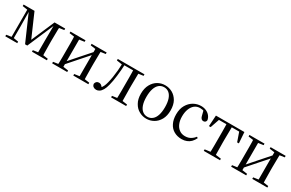

<svg xmlns="http://www.w3.org/2000/svg" viewBox="111 -1433 3645 2406"><g transform="rotate(30 1933.5 -229.5)"><path d="M303 -37H335L500 -421H516V-459H486L332 -102L351 -103L196 -459H119V-419H136ZM495 0H571Q569 -22 568 -59Q567 -96 567 -136Q566 -175 566 -206V-253Q566 -284 567 -324Q567 -363 568 -400Q569 -437 571 -459H497L495 -206ZM38 0H211V-22L133 -35H120L38 -22ZM424 0H640V-22L543 -36H523L424 -22ZM38 -437 132 -423H143V-459H38ZM110 0H142V-206L139 -452H110ZM521 -423H543L640 -437V-459H521Z M716 0H934V-22L836 -36H814L716 -22ZM1022 0H1240V-22L1142 -36H1119L1022 -22ZM785 0H860V-459H785Q787 -437 788 -400Q788 -363 789 -324Q789 -284 789 -253V-206Q789 -175 789 -136Q788 -96 788 -59Q787 -22 785 0ZM840 -48 983 -211 1127 -374H1134L1118 -407L973 -243L829 -79H816ZM1095 0H1171Q1170 -22 1169 -59Q1168 -96 1168 -136Q1167 -175 1167 -206V-253Q1167 -284 1168 -324Q1168 -363 1169 -400Q1170 -437 1171 -459H1095ZM716 -437 815 -423H837L934 -437V-459H716ZM1022 -437 1120 -423H1143L1240 -437V-459H1022Z M1358 12Q1382 12 1403 -2Q1424 -15 1443 -47Q1461 -78 1474 -131Q1482 -161 1488 -196Q1494 -231 1499 -272Q1504 -313 1508 -360Q1512 -406 1514 -459H1481Q1479 -393 1474 -336Q1468 -279 1461 -231Q1453 -183 1443 -145Q1435 -112 1423 -86Q1410 -59 1391 -38V-29H1413V-38Q1401 -55 1385 -70Q1369 -84 1346 -84Q1327 -84 1314 -73Q1300 -61 1296 -41Q1298 -14 1316 -1Q1334 12 1358 12ZM1401 -437 1493 -423H1498V-459H1401ZM1501 -431H1701V-459H1501ZM1569 0H1787V-22L1690 -36H1668L1569 -22ZM1638 0H1717Q1716 -22 1716 -59Q1715 -96 1715 -136Q1714 -175 1714 -206V-253Q1714 -284 1715 -324Q1715 -363 1716 -400Q1716 -437 1717 -459H1638Q1639 -437 1640 -400Q1640 -363 1641 -324Q1641 -284 1641 -253V-206Q1641 -175 1641 -136Q1640 -96 1640 -59Q1639 -22 1638 0ZM1672 -423H1687L1787 -437V-459H1672Z M2083 12Q2139 12 2188 -16Q2236 -43 2267 -98Q2297 -152 2297 -230Q2297 -310 2267 -364Q2236 -417 2188 -444Q2139 -471 2083 -471Q2027 -471 1979 -444Q1930 -416 1900 -362Q1869 -307 1869 -227Q1869 -148 1900 -95Q1930 -41 1979 -15Q2027 12 2083 12ZM2083 -16Q2041 -16 2011 -41Q1981 -65 1965 -112Q1949 -159 1949 -227Q1949 -297 1965 -345Q1981 -393 2011 -418Q2041 -443 2083 -443Q2124 -443 2154 -419Q2184 -394 2200 -347Q2216 -299 2216 -230Q2216 -161 2200 -113Q2184 -65 2154 -41Q2124 -16 2083 -16Z M2594 12Q2634 12 2666 -1Q2698 -13 2723 -38Q2747 -63 2765 -100L2748 -111Q2731 -88 2710 -73Q2689 -57 2666 -49Q2642 -41 2613 -41Q2563 -41 2529 -67Q2494 -92 2476 -137Q2458 -181 2458 -238Q2458 -297 2475 -343Q2492 -389 2525 -416Q2558 -442 2604 -442Q2621 -442 2643 -438Q2664 -433 2682 -416L2651 -445L2672 -363Q2677 -343 2689 -331Q2700 -319 2718 -319Q2736 -319 2746 -329Q2756 -338 2758 -355Q2752 -389 2731 -415Q2710 -441 2677 -456Q2644 -471 2603 -471Q2546 -471 2496 -443Q2445 -414 2413 -359Q2381 -304 2381 -224Q2381 -149 2408 -96Q2434 -43 2482 -16Q2530 12 2594 12Z M2811 -301H2836L2887 -450L2849 -431H3207L3167 -450L3219 -301H3244L3233 -459H2821ZM2910 0H3145V-22L3039 -36H3016L2910 -22ZM2988 0H3067Q3066 -22 3066 -59Q3065 -96 3065 -136Q3064 -175 3064 -206V-253Q3064 -284 3065 -324Q3065 -363 3066 -400Q3066 -437 3067 -459H2988Q2989 -437 2990 -400Q2990 -363 2991 -324Q2991 -284 2991 -253V-206Q2991 -175 2991 -136Q2990 -96 2990 -59Q2989 -22 2988 0Z M3306 0H3524V-22L3426 -36H3404L3306 -22ZM3612 0H3830V-22L3732 -36H3709L3612 -22ZM3375 0H3450V-459H3375Q3377 -437 3378 -400Q3378 -363 3379 -324Q3379 -284 3379 -253V-206Q3379 -175 3379 -136Q3378 -96 3378 -59Q3377 -22 3375 0ZM3430 -48 3573 -211 3717 -374H3724L3708 -407L3563 -243L3419 -79H3406ZM3685 0H3761Q3760 -22 3759 -59Q3758 -96 3758 -136Q3757 -175 3757 -206V-253Q3757 -284 3758 -324Q3758 -363 3759 -400Q3760 -437 3761 -459H3685ZM3306 -437 3405 -423H3427L3524 -437V-459H3306ZM3612 -437 3710 -423H3733L3830 -437V-459H3612Z"/></g></svg>

Font: Source Serif 4 48pt
Style: Regular
Weight: 400
Designer: Frank Grie√ühammer
Foundry: Adobe Systems Incorporated
Version: Version 4.004;hotconv 1.0.116;makeotfexe 2.5.65601